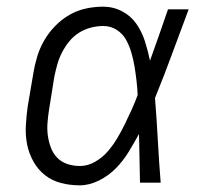

<svg xmlns="http://www.w3.org/2000/svg" viewBox="-20 -548 640 576"><path d="M219 8Q190 8 163 1Q136 -6 115 -22.5Q94 -39 80.5 -63Q67 -87 61.5 -114Q56 -141 57.5 -170Q59 -199 63 -228L80 -328Q84 -353 91.5 -378Q99 -403 112.5 -426.5Q126 -450 145.5 -470Q165 -490 188.5 -503.5Q212 -517 238 -522.5Q264 -528 289 -528Q320 -528 346.5 -514Q373 -500 389.5 -476Q406 -452 415 -423.5Q424 -395 430 -366Q444 -405 457.5 -443.5Q471 -482 484 -520H546Q521 -454 496.5 -387Q472 -320 445 -254Q450 -191 453.5 -127Q457 -63 462 0H400Q399 -37 398.5 -73.5Q398 -110 397 -146Q382 -119 366 -92.5Q350 -66 328 -43.5Q306 -21 277 -6.5Q248 8 219 8ZM220 -50Q243 -50 265 -62.5Q287 -75 303 -93.5Q319 -112 331.5 -133Q344 -154 354.5 -175.5Q365 -197 375 -219Q385 -241 393 -263Q392 -285 389.5 -306.5Q387 -328 383.5 -349Q380 -370 374 -390.5Q368 -411 358 -429Q348 -447 330 -458.5Q312 -470 290 -470Q271 -470 252 -465Q233 -460 216.5 -449.5Q200 -439 187.5 -423.5Q175 -408 166 -390.5Q157 -373 152 -355Q147 -337 143 -318L127 -218Q124 -199 122.5 -179.5Q121 -160 123.5 -141.5Q126 -123 132.5 -105.5Q139 -88 151.5 -75Q164 -62 182 -56Q200 -50 220 -50Z"/></svg>

Font: Iosevka HT Light Extended
Style: Italic
Weight: 300
Width: 7
Italic angle: -9°
Monospace: yes
Designer: Belleve Invis
Foundry: Belleve Invis
Version: Version 32.3.0; ttfautohint (v1.8.4)